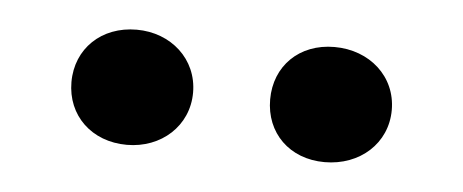

<svg xmlns="http://www.w3.org/2000/svg" viewBox="-26 -760 497 206"><g transform="rotate(5 222.5 -657.0)"><path d="M328 -595C366 -595 395 -621 395 -657C395 -693 366 -719 328 -719C290 -719 264 -693 264 -657C264 -621 290 -595 328 -595ZM115 -595C152 -595 181 -621 181 -657C181 -693 152 -719 115 -719C77 -719 50 -693 50 -657C50 -621 77 -595 115 -595Z"/></g></svg>

Font: Fixel Display SemiBold
Style: Regular
Weight: 600
Designer: AlfaBravo + MacPaw
Foundry: Kyrylo Tkachov, Marchela Mozhyna, Serhii Makarenko, Maria Weinstein, Zakhar Kryvoshyya
Version: Version 1.211